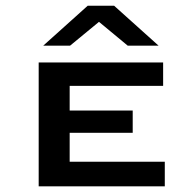

<svg xmlns="http://www.w3.org/2000/svg" viewBox="-20 -661 682 681"><path d="M433.1 -499 331.1 -583.5 228.5 -499H133.3L291 -640.6H384.8L542.5 -499ZM564.5 0H117.2V-439.5H558.6V-356.4H227.1V-269H450.7V-189.9H227.1V-87.4H564.5Z"/></svg>

Font: Squarish Sans CT
Style: RegularSC
Weight: 400
Version: Version 0.9